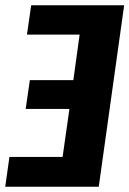

<svg xmlns="http://www.w3.org/2000/svg" viewBox="-40 -713 494 733"><path d="M79 -693H434L337 0H-20L-4 -114H199L225 -297H58L74 -407H240L264 -581H63Z"/></svg>

Font: Fira Sans Extra Condensed
Style: Bold Italic
Weight: 700
Width: 3
Italic angle: -8°
Designer: Carrois Corporate & Edenspiekermann AG
Foundry: Carrois Corporate GbR & Edenspiekermann AG
Version: Version 4.203